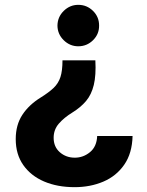

<svg xmlns="http://www.w3.org/2000/svg" viewBox="-20 -567 603 786"><path d="M370.4 -320Q373.6 -258.9 364 -219.3Q354.4 -179.7 332.4 -153.6Q310.4 -127.5 277 -106.9Q241.8 -85.2 220.7 -60.7Q199.6 -36.2 199.6 -2.8Q199.6 34.1 225 56.3Q250.4 78.5 286.2 78.5Q321 78.5 348.5 55.8Q376.1 33 377.8 -10.3H522.7Q521 60.7 488.6 107.2Q456.3 153.8 403.1 176.5Q349.8 199.2 285.5 199.2Q214.8 199.2 160.5 176Q106.2 152.7 75.3 108.7Q44.4 64.6 44.4 2.5Q44.4 -55.4 71.4 -96.8Q98.4 -138.1 147.4 -168.3Q180 -188.6 199.6 -207.2Q219.1 -225.9 227.5 -251.8Q235.8 -277.7 235.8 -320ZM300.4 -547.2Q335.6 -547.2 360.8 -522.4Q386 -497.5 385.7 -462Q386 -427.2 360.8 -402.3Q335.6 -377.5 300.4 -377.5Q266.3 -377.5 240.9 -402.3Q215.6 -427.2 215.2 -462Q215.6 -497.5 240.9 -522.4Q266.3 -547.2 300.4 -547.2Z"/></svg>

Font: Inter UI
Style: Bold
Weight: 700
Designer: Rasmus Andersson
Foundry: rsms
Version: 3.2;8d6f07862